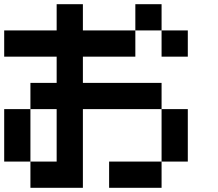

<svg xmlns="http://www.w3.org/2000/svg" viewBox="-20 -895 1040 915"><path d="M0 -125V-375H125V-125ZM0 -625V-750H250V-875H375V-750H625V-625H375V-500H750V-375H375V0H125V-125H250V-375H125V-500H250V-625ZM500 0V-125H750V0ZM750 -125V-375H875V-125ZM750 -625V-750H875V-625ZM750 -875V-750H625V-875Z"/></svg>

Font: Galmuri7 Regular
Style: Regular
Weight: 400
Designer: Lee Minseo (quiple)
Version: Version 2.399;hotconv 1.1.1;makeotfexe 2.6.0 DEVELOPMENT